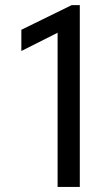

<svg xmlns="http://www.w3.org/2000/svg" viewBox="-20 -740 426 760"><path d="M208 -610.4 64.5 -538.1V-622.1L263.7 -719.7H295.9V0H208Z"/></svg>

Font: Reddit Sans Fudge
Style: Regular
Weight: 400
Designer: Stephen Hutchings
Foundry: Reddit
Version: Version 1.011